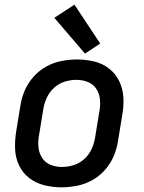

<svg xmlns="http://www.w3.org/2000/svg" viewBox="-20 -792 616 820"><path d="M242 8Q275 8 308.5 1.5Q342 -5 373 -22Q404 -39 428 -66Q452 -93 465.5 -125Q479 -157 484 -190L502 -300Q509 -338 507 -375Q505 -412 489.5 -444.5Q474 -477 446 -499Q418 -521 382 -529.5Q346 -538 309 -538Q276 -538 242.5 -531.5Q209 -525 178 -508Q147 -491 123 -464Q99 -437 85.5 -405Q72 -373 67 -340L49 -230Q43 -192 44.5 -155Q46 -118 61.5 -85.5Q77 -53 105 -31.5Q133 -10 169 -1Q205 8 242 8ZM244 -79Q218 -79 195 -88.5Q172 -98 159 -119Q146 -140 144 -165Q142 -190 147 -216L165 -326Q169 -351 180 -375Q191 -399 211.5 -417.5Q232 -436 257 -443.5Q282 -451 307 -451Q333 -451 356 -441.5Q379 -432 392 -411.5Q405 -391 407 -365.5Q409 -340 404 -314L386 -204Q382 -179 371 -155Q360 -131 339.5 -112.5Q319 -94 294 -86.5Q269 -79 244 -79ZM343 -563 408 -606 298 -772 212 -716Z"/></svg>

Font: Iosevka Sparkle Medium Oblique
Style: Regular
Weight: 500
Italic angle: -9°
Designer: Belleve Invis
Foundry: Belleve Invis
Version: Version 4.5.0; ttfautohint (v1.8.3)